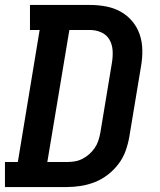

<svg xmlns="http://www.w3.org/2000/svg" viewBox="-24 -755 644 775"><path d="M-4 0V-101H48L136 -634H97V-735H339Q372 -735 404 -729Q436 -723 463 -708Q490 -693 510 -669Q530 -645 540 -615.5Q550 -586 550.5 -552.5Q551 -519 545 -486L498 -203Q493 -174 483 -146Q473 -118 454.5 -93.5Q436 -69 411.5 -50Q387 -31 359 -20Q331 -9 302 -4.5Q273 0 245 0ZM167 -101H245Q261 -101 277 -103.5Q293 -106 308 -113.5Q323 -121 336 -132.5Q349 -144 358.5 -158Q368 -172 373 -187.5Q378 -203 381 -219L428 -503Q432 -527 430.5 -551.5Q429 -576 417.5 -595.5Q406 -615 384.5 -624.5Q363 -634 339 -634H256Z"/></svg>

Font: Iosevka Curly Slab ExObl
Style: Bold
Weight: 700
Width: 7
Italic angle: -9°
Monospace: yes
Designer: Belleve Invis
Foundry: Belleve Invis
Version: Version 11.0.0; ttfautohint (v1.8.3)